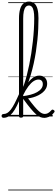

<svg xmlns="http://www.w3.org/2000/svg" viewBox="-104 -1477 712 2435"><path d="M-59 17Q-72 17 -78 9.5Q-84 2 -84 -7Q-84 -16 -78 -23.5Q-72 -31 -59 -31Q-34 -31 -11.5 -44.5Q11 -58 34 -88Q57 -118 83 -168.5Q109 -219 142 -294Q148 -307 154.5 -303Q161 -299 165 -287Q169 -275 164 -262Q136 -187 109 -133.5Q82 -80 55.5 -47Q29 -14 0.5 1.5Q-28 17 -59 17ZM162 15Q149 15 143 10.5Q137 6 137 -4V-1241Q137 -1313 151 -1361Q165 -1409 193.5 -1433Q222 -1457 264 -1457Q305 -1457 332 -1433.5Q359 -1410 371.5 -1363Q384 -1316 384 -1247Q384 -1184 381 -1114.5Q378 -1045 370.5 -971.5Q363 -898 351.5 -822.5Q340 -747 323.5 -672Q307 -597 285.5 -525Q264 -453 236.5 -386Q209 -319 176 -259L161 -304Q181 -347 200 -401.5Q219 -456 235.5 -520Q252 -584 266.5 -654.5Q281 -725 292.5 -799.5Q304 -874 312.5 -950.5Q321 -1027 325.5 -1101.5Q330 -1176 330 -1247Q330 -1301 323 -1336.5Q316 -1372 301 -1389.5Q286 -1407 263 -1407Q238 -1407 222 -1389Q206 -1371 198 -1334Q190 -1297 190 -1239V-4Q190 6 183 10.5Q176 15 162 15ZM461 18Q434 18 409.5 9Q385 0 356 -25Q327 -50 287 -97.5Q247 -145 191 -222L184 -221V-257Q239 -264 285.5 -276.5Q332 -289 366.5 -308.5Q401 -328 420 -353.5Q439 -379 439 -409Q439 -438 424.5 -453Q410 -468 383 -468Q354 -468 322 -447.5Q290 -427 255.5 -381.5Q221 -336 185 -262L180 -311Q208 -365 240 -412Q272 -459 310 -488.5Q348 -518 394 -518Q441 -518 467.5 -490Q494 -462 494 -417Q494 -383 479.5 -355.5Q465 -328 440 -306.5Q415 -285 383.5 -269Q352 -253 318 -243Q284 -233 252 -229Q299 -166 332.5 -126.5Q366 -87 389.5 -66.5Q413 -46 431 -39Q449 -32 465 -32Q484 -32 503.5 -41.5Q523 -51 548 -79Q555 -87 562 -87Q569 -87 577 -81Q586 -76 588 -68Q590 -60 584 -53Q549 -7 514.5 5.5Q480 18 461 18ZM0 928H564V938H0ZM0 -20H564V0H0ZM0 -505H564V-500H0ZM0 -1448H564V-1438H0Z"/></svg>

Font: Playwrite ID Guides
Style: Regular
Weight: 400
Designer: Veronika Burian, José Scaglione
Foundry: TypeTogether
Version: Version 1.003